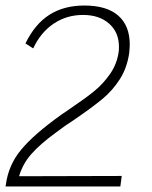

<svg xmlns="http://www.w3.org/2000/svg" viewBox="-25 -674 550 694"><path d="M196 -259 231 -283Q283 -318 315.5 -344.5Q348 -371 373 -407Q398 -443 404 -487Q405 -493 405 -505Q405 -557 369.5 -588.5Q334 -620 275 -620Q216 -620 169 -588.5Q122 -557 95 -499L67 -517Q101 -587 153.5 -620.5Q206 -654 280 -654Q361 -654 402.5 -617.5Q444 -581 444 -513Q444 -504 442 -482Q434 -428 408 -387.5Q382 -347 346 -317Q310 -287 246 -243Q210 -220 176 -194Q121 -154 89 -118Q57 -82 44 -37L415 -38L410 0H-5L-4 -5Q5 -77 51.5 -133Q98 -189 196 -259Z"/></svg>

Font: Bellota Light
Style: Italic
Weight: 300
Italic angle: -7.5°
Designer: Kemie Guaida
Foundry: Kemie Guaida
Version: Version 4.001